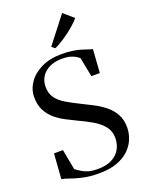

<svg xmlns="http://www.w3.org/2000/svg" viewBox="-180 -1073 894 1172"><g transform="rotate(-20 267.0 -487.0)"><path d="M255.5 11Q194 11 148 0.2Q102 -10.5 71.5 -21.8Q41 -33 25 -34.5L37 -198H95L120 -65.5Q137.5 -52.5 156 -41.2Q174.5 -30 198.5 -23.2Q222.5 -16.5 255.5 -16.5Q313 -16.5 349.5 -36Q386 -55.5 403.5 -88Q421 -120.5 421 -158.5Q421 -203.5 395.8 -235Q370.5 -266.5 328.8 -291Q287 -315.5 236.5 -338.5Q205.5 -353.5 171.5 -371Q137.5 -388.5 107.8 -413.5Q78 -438.5 59.2 -474.5Q40.5 -510.5 40.5 -561.5Q40.5 -611 69.8 -654.2Q99 -697.5 154 -724.5Q209 -751.5 286 -752Q327 -752.5 359 -747.2Q391 -742 414.5 -734.8Q438 -727.5 453.8 -721.8Q469.5 -716 478 -715.5L467.5 -563H412.5L388 -688.5Q381.5 -695 368 -703.5Q354.5 -712 333 -718.2Q311.5 -724.5 281 -724.5Q233.5 -724.5 199 -708.2Q164.5 -692 146 -663.2Q127.5 -634.5 127.5 -597.5Q127.5 -553.5 148.5 -524.5Q169.5 -495.5 207.2 -473Q245 -450.5 295 -426Q330.5 -409 368.2 -389.2Q406 -369.5 438.5 -343.2Q471 -317 491 -281Q511 -245 511 -194.5Q511 -159 497.2 -122.8Q483.5 -86.5 453.2 -56.2Q423 -26 374.2 -7.5Q325.5 11 255.5 11ZM264 -798.5 243.5 -815 376.5 -986.5 441 -930.5Q428.5 -915 408 -896.2Q387.5 -877.5 363 -859Q338.5 -840.5 313 -824.8Q287.5 -809 265 -798.5Z"/></g></svg>

Font: Merriweather 144pt
Style: Regular
Weight: 400
Version: Version 2.100